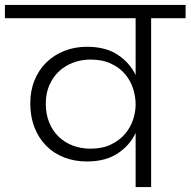

<svg xmlns="http://www.w3.org/2000/svg" viewBox="-49 -760 774 780"><path d="M319 -156Q367 -156 402 -173Q437 -190 459 -216Q481 -242 491.5 -273.5Q502 -305 502 -335V-336Q502 -368 491.5 -400.5Q481 -433 459 -459Q437 -485 402 -501.5Q367 -518 319 -518Q281 -518 248 -505.5Q215 -493 190.5 -470Q166 -447 151.5 -414Q137 -381 137 -339Q137 -296 151 -262Q165 -228 189.5 -204.5Q214 -181 247 -168.5Q280 -156 319 -156ZM565 -686V0H502V-220Q479 -170 429.5 -137Q380 -104 304 -104Q254 -104 211.5 -120.5Q169 -137 138.5 -168Q108 -199 91 -242.5Q74 -286 74 -340Q74 -392 91.5 -434.5Q109 -477 140 -507Q171 -537 213 -553.5Q255 -570 304 -570Q381 -570 430 -537Q479 -504 502 -455V-686H-29V-740H705V-686Z"/></svg>

Font: SVN-Poppins Light
Style: Regular
Weight: 300
Designer: Ninad Kale (Devanagari), Jonny Pinhorn (Latin)
Foundry: Indian Type Foundry
Version: Version 3.002 2017; ttfautohint (v1.8.3)